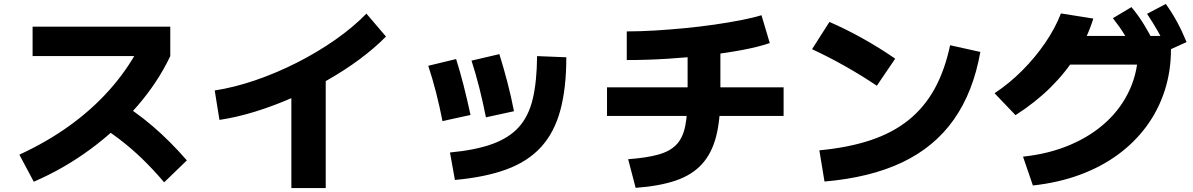

<svg xmlns="http://www.w3.org/2000/svg" viewBox="-20 -875 6040 972"><path d="M78 -92Q217 -156 331 -238Q445 -320 533 -418.5Q621 -517 681 -629L730 -591H145V-740H842V-591Q779 -458 675 -338Q571 -218 437.5 -119.5Q304 -21 151 45ZM811 48Q755 -18 699.5 -71.5Q644 -125 585 -170Q526 -215 459 -255L566 -370Q663 -313 752.5 -236.5Q842 -160 926 -63Z M1067 -417Q1165 -432 1272 -468.5Q1379 -505 1483.5 -558Q1588 -611 1678.5 -674.5Q1769 -738 1835 -806L1934 -690Q1876 -631 1800.5 -575Q1725 -519 1637 -469Q1549 -419 1456 -378.5Q1363 -338 1270.5 -309.5Q1178 -281 1091 -268ZM1455 77V-498H1629V77Z M2258 -103Q2386 -115 2471 -145.5Q2556 -176 2606 -231Q2656 -286 2677 -374Q2698 -462 2699 -591L2847 -585Q2847 -428 2816.5 -316Q2786 -204 2719.5 -131Q2653 -58 2545.5 -18Q2438 22 2283 36ZM2220 -262Q2206 -335 2187.5 -407Q2169 -479 2148 -542L2289 -576Q2308 -517 2326.5 -444.5Q2345 -372 2362 -293ZM2440 -281Q2425 -357 2406.5 -430.5Q2388 -504 2367 -568L2508 -601Q2529 -534 2548.5 -459.5Q2568 -385 2582 -312Z M3160 -69Q3254 -76 3313 -92.5Q3372 -109 3404.5 -143Q3437 -177 3449 -237Q3461 -297 3461 -391V-678H3627V-391Q3627 -268 3605 -183Q3583 -98 3533 -43.5Q3483 11 3401 39Q3319 67 3198 76ZM3053 -288V-433H3947V-288ZM3153 -716Q3219 -716 3294.5 -720.5Q3370 -725 3447.5 -732.5Q3525 -740 3597.5 -750.5Q3670 -761 3731.5 -773Q3793 -785 3835 -798L3877 -657Q3822 -638 3740.5 -622.5Q3659 -607 3561.5 -595.5Q3464 -584 3359 -577.5Q3254 -571 3153 -571Z M4128 -114Q4276 -128 4388 -165.5Q4500 -203 4580 -267.5Q4660 -332 4711.5 -425.5Q4763 -519 4790 -646L4943 -612Q4907 -409 4809 -270Q4711 -131 4548.5 -53.5Q4386 24 4154 44ZM4419 -441Q4340 -494 4257.5 -540.5Q4175 -587 4091 -626L4179 -764Q4266 -726 4349 -679.5Q4432 -633 4512 -578Z M5159 -82Q5291 -96 5398.5 -142Q5506 -188 5582.5 -259.5Q5659 -331 5700.5 -424Q5742 -517 5742 -625L5810 -548H5333V-693H5908V-625Q5908 -514 5876 -415.5Q5844 -317 5784 -235.5Q5724 -154 5638.5 -91.5Q5553 -29 5445 10.5Q5337 50 5209 64ZM5015 -403Q5089 -452 5154.5 -517.5Q5220 -583 5271 -657.5Q5322 -732 5351 -807L5515 -781Q5484 -682 5429 -594.5Q5374 -507 5297.5 -431.5Q5221 -356 5121 -292ZM5728 -600Q5701 -654 5674.5 -697Q5648 -740 5614 -783L5708 -839Q5743 -797 5771 -751.5Q5799 -706 5825 -653ZM5890 -618Q5867 -672 5842 -716Q5817 -760 5787 -805L5882 -855Q5914 -810 5939 -764Q5964 -718 5987 -662Z"/></svg>

Font: M PLUS 2 ExtraBold
Style: Regular
Weight: 800
Version: Version 1.001